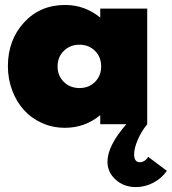

<svg xmlns="http://www.w3.org/2000/svg" viewBox="-20 -500 692 773"><path d="M11.8 -233.6Q11.8 -338.6 76.6 -409.3Q141.4 -480 241.8 -480Q321.8 -480 383.6 -429.1V-465.5H572.7V0Q549.1 29.1 534.5 63Q520 96.8 520 121.4Q520 153.2 543.2 153.2Q552.7 153.2 561.8 147.3Q570.9 141.4 576.4 131.4L651.8 187.7Q630.9 218.2 597.3 235.7Q563.6 253.2 527.3 253.2Q478.6 253.2 445.7 223.4Q412.7 193.6 412.7 150.9Q412.7 87.3 488.6 0H383.6V-36.4Q321.8 14.5 241.8 14.5Q191.8 14.5 148.9 -4.8Q105.9 -24.1 75.9 -57.5Q45.9 -90.9 28.9 -136.6Q11.8 -182.3 11.8 -233.6ZM237 -295.2Q211.8 -270.5 211.8 -232.7Q211.8 -195 237 -170.2Q262.3 -145.5 300 -145.5Q337.7 -145.5 362.5 -170.2Q387.3 -195 387.3 -232.7Q387.3 -270.5 362.5 -295.2Q337.7 -320 300 -320Q262.3 -320 237 -295.2Z"/></svg>

Font: Spartan MB Black
Style: Regular
Weight: 900
Designer: Matt Bailey, Mirko Velimirovic
Foundry: Matt Bailey
Version: Version 1.005